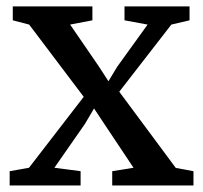

<svg xmlns="http://www.w3.org/2000/svg" viewBox="-20 -566 619 586"><path d="M68.5 -54 235.5 -270.5 69 -491 19 -504V-546.5H262V-504L194 -491L281.5 -363.5L311 -318L337.5 -362L430.5 -491L360 -504V-546.5H558.5V-504L503 -491L344 -286L516.5 -53.5L570.5 -43.5V0H322.5V-43.5L387.5 -54L299.5 -186L267 -235L239 -187.5L146 -54L226 -43.5V0H9.5V-43.5Z"/></svg>

Font: Merriweather Text
Style: Regular
Weight: 400
Designer: Eben Sorkin
Foundry: Eben Sorkin
Version: Version 2.100; ttfautohint (v1.7.19-72a1) -l 8 -r 50 -G 200 